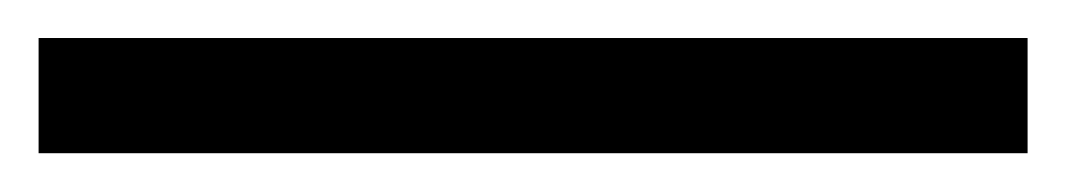

<svg xmlns="http://www.w3.org/2000/svg" viewBox="-23 -719 555 100"><path d="M-2.9 -699.2H512.2V-639.2H-2.9Z"/></svg>

Font: Amethysta
Style: Regular
Weight: 400
Designer: Konstantin Vinogradov, Alexei Vanyashin
Foundry: Cyreal (www.cyreal.org)
Version: Version 1.002